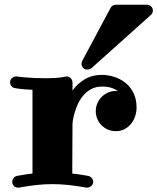

<svg xmlns="http://www.w3.org/2000/svg" viewBox="-20 -812 684 834"><path d="M482.9 -242.2Q464.8 -242.2 449 -249Q433.1 -255.9 421.4 -267.6Q409.7 -279.3 402.8 -295.2Q396 -311 396 -329.1Q396 -347.2 402.8 -363Q409.7 -378.9 421.4 -390.9Q433.1 -402.8 449 -409.9Q464.8 -417 482.9 -417Q485.4 -417 487.5 -416.5Q489.7 -416 492.2 -416Q479.5 -425.8 462.6 -430.9Q445.8 -436 423.8 -436Q396 -436 375.5 -424.6Q355 -413.1 340.6 -395.8Q326.2 -378.4 317.4 -358.2Q308.6 -337.9 303.5 -320.1Q298.3 -302.2 296.6 -289.6Q294.9 -276.9 294.9 -274.9L293.9 -58.1Q311 -56.6 328.4 -53.7Q345.7 -50.8 363.8 -47.9Q373 -45.4 378.9 -38.3Q384.8 -31.2 384.8 -22Q384.8 -11.2 376.5 -4.2Q368.2 2.9 358.9 2.9H354Q314.5 -4.4 278.8 -8.3Q243.2 -12.2 208 -12.2Q172.9 -12.2 137.7 -8.3Q102.5 -4.4 63 2.9H58.1Q46.9 2.9 40 -4.6Q33.2 -12.2 33.2 -22Q33.2 -31.2 38.6 -38.3Q43.9 -45.4 53.2 -47.9Q70.3 -50.8 87.4 -53.7Q104.5 -56.6 121.1 -58.1V-421.9Q90.3 -423.3 69.3 -425.8Q48.3 -428.2 45.9 -429.2Q36.1 -430.2 30 -437.3Q23.9 -444.3 23.9 -454.1Q23.9 -466.3 32.5 -473.1Q41 -480 49.8 -480H53.2Q53.7 -479.5 64.5 -478.3Q75.2 -477.1 92.3 -475.6Q109.4 -474.1 131.6 -473.1Q153.8 -472.2 176.8 -472.2Q200.2 -472.2 222.7 -473.6Q245.1 -475.1 264.2 -479Q265.1 -480 269 -480Q280.3 -480 287.6 -471.9Q294.9 -463.9 294.9 -454.1V-418.9Q315.9 -448.2 347.9 -467.5Q379.9 -486.8 423.8 -486.8Q457 -485.8 484.4 -475.3Q511.7 -464.8 531.5 -446.5Q551.3 -428.2 562.3 -402.6Q573.2 -377 573.2 -345.2Q573.2 -325.2 566.9 -306.6Q560.5 -288.1 548.8 -273.7Q537.1 -259.3 520.3 -250.7Q503.4 -242.2 482.9 -242.2ZM644 -766.6Q644 -753.9 634.8 -746.6L377 -515.6Q369.6 -509.8 359.9 -509.8Q348.6 -509.8 341.3 -517.3Q334 -524.9 334 -534.7Q334 -541.5 336.9 -546.9L460.9 -778.8Q468.8 -791.5 483.9 -791.5H618.2Q629.4 -791.5 636.7 -783.9Q644 -776.4 644 -766.6Z"/></svg>

Font: Ribeye
Style: Regular
Weight: 400
Designer: Astigmatic (AOETI)
Foundry: Astigmatic (AOETI)
Version: Version 1.000